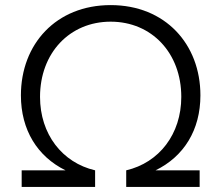

<svg xmlns="http://www.w3.org/2000/svg" viewBox="-20 -733 868 753"><path d="M65 0H353V-65C224 -95 137 -207 137 -353C137 -525 253 -648 414 -648C575 -648 691 -525 691 -353C691 -207 604 -95 475 -65V0H763V-65H590C701 -119 766 -223 766 -359C766 -560 628 -713 414 -713C200 -713 62 -560 62 -359C62 -223 127 -119 237 -65H65Z"/></svg>

Font: Absans
Style: Regular
Weight: 400
Designer: Valerio Monopoli
Version: Version 1.200;Glyphs 3.2 (3217)